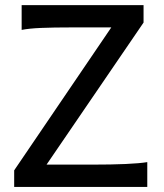

<svg xmlns="http://www.w3.org/2000/svg" viewBox="-20 -733 643 753"><path d="M543 -712.9V-644.5L162.6 -87.4H345.2Q417 -87.4 472.7 -89.8Q528.3 -92.3 557.6 -97.2V0H35.6V-64.9L416.5 -625.5H262.2Q188.5 -625.5 141.6 -623.5Q94.7 -621.6 64.9 -615.7V-712.9Z"/></svg>

Font: Kanchenjunga Medium
Style: Regular
Weight: 500
Version: Version 2.001